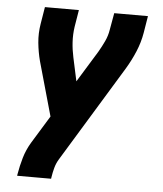

<svg xmlns="http://www.w3.org/2000/svg" viewBox="-53 -576 705 828"><g transform="rotate(5 300.0 -162.5)"><path d="M52 205 53 198Q59 162 69.5 126Q80 90 100 57L173 -62L107 -296Q97 -334 93 -374.5Q89 -415 96 -457L108 -530H255L243 -457Q238 -423 240 -390Q242 -357 249 -325L271 -223L354 -358Q368 -382 379.5 -406.5Q391 -431 395 -457L408 -530H554L542 -457Q535 -415 518 -374.5Q501 -334 478 -296L225 119Q214 137 208.5 157.5Q203 178 200 198L199 205Z"/></g></svg>

Font: Iosevka Curly HvExObl
Style: Regular
Weight: 900
Width: 7
Italic angle: -9°
Monospace: yes
Designer: Belleve Invis
Foundry: Belleve Invis
Version: Version 11.1.0; ttfautohint (v1.8.3)